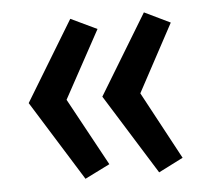

<svg xmlns="http://www.w3.org/2000/svg" viewBox="-40 -522 585 525"><g transform="rotate(-5 252.5 -259.5)"><path d="M37.6 -258.8 170.9 -478.5 242.7 -444.3 130.9 -239.3V-278.3L242.7 -73.2L174.3 -39.1ZM239.7 -258.8 373 -478.5 443.8 -444.3 333.5 -239.3V-278.3L443.8 -73.2L376.5 -39.1Z"/></g></svg>

Font: Monda SemiBold
Style: Regular
Weight: 600
Designer: Vernon Adams
Foundry: Vernon Adams
Version: Version 2.200